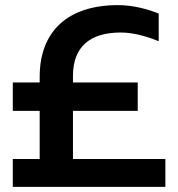

<svg xmlns="http://www.w3.org/2000/svg" viewBox="-20 -730 697 750"><path d="M30 0H626V-109H265V-297H518V-408H265V-433C265 -547 331 -603 452 -603C505 -603 561 -585 600 -569V-677C560 -693 503 -710 441 -710C244 -710 135 -607 135 -430V-408H30V-297H135V-109H30Z"/></svg>

Font: Chess Sans SemiBold
Style: Regular
Weight: 600
Designer: Wolf Bōese
Foundry: Wolf Bōese
Version: Version 7.223;Glyphs 3.3 (3306)